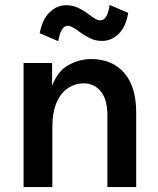

<svg xmlns="http://www.w3.org/2000/svg" viewBox="-20 -754 637 774"><path d="M529 0H413V-289Q413 -353 386.5 -385.5Q360 -418 316 -418Q284 -418 255 -399.5Q226 -381 208.5 -341.5Q191 -302 191 -238V0H75V-500H190V-408Q213 -469 257.5 -492.5Q302 -516 347 -516Q432 -516 480.5 -460.5Q529 -405 529 -301ZM422 -734 497 -702Q487 -645 458 -617Q429 -589 391 -589Q365 -589 342.5 -600Q320 -611 300 -626Q269 -650 253 -650Q225 -650 215 -588L140 -620Q151 -677 180.5 -705Q210 -733 247 -733Q273 -733 296 -722Q319 -711 338 -696Q354 -684 364.5 -678Q375 -672 385 -672Q413 -672 422 -734Z"/></svg>

Font: Wix Madefor Text SemiBold
Style: Regular
Weight: 600
Designer: Dalton Maag Ltd
Foundry: Dalton Maag Ltd
Version: Version 3.100